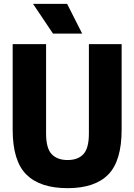

<svg xmlns="http://www.w3.org/2000/svg" viewBox="-20 -970 700 1000"><path d="M332 10Q188.5 10 117.2 -61Q46 -132 46 -294.5V-740H220V-274.5Q220 -198 249 -167.2Q278 -136.5 332 -136.5Q386 -136.5 414.5 -167.2Q443 -198 443 -274.5V-740H613.5V-294.5Q613.5 -132 543.8 -61Q474 10 332 10ZM256 -795 152 -950H329.5L408 -795Z"/></svg>

Font: Encode Sans Cnd XBd
Style: Regular
Weight: 800
Width: 3
Designer: Multiple Designers
Foundry: Impallari Type
Version: Version 3.002; ttfautohint (v1.8.3) -l 8 -r 50 -G 200 -x 14 